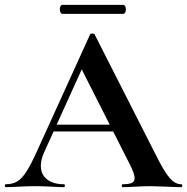

<svg xmlns="http://www.w3.org/2000/svg" viewBox="-28 -770 770 790"><path d="M186 -257H474L481 -229H171ZM717 0Q697 0 655 -2Q611 -4 592 -4Q567 -4 531 -2Q497 0 477 0Q473 0 473 -6Q473 -12 477 -12Q503 -12 514.5 -17.5Q526 -23 526 -37Q526 -54 506 -94L303 -495L352 -581L153 -142Q140 -113 140 -88Q140 -52 165.5 -32Q191 -12 234 -12Q239 -12 239 -6Q239 0 234 0Q216 0 182 -2Q144 -4 116 -4Q89 -4 51 -2Q17 0 -4 0Q-8 0 -8 -6Q-8 -12 -4 -12Q24 -12 43 -23.5Q62 -35 81 -64.5Q100 -94 126 -152L343 -629Q345 -632 352 -632Q360 -632 361 -629L611 -137Q646 -66 669 -39Q692 -12 717 -12Q722 -12 722 -6Q722 0 717 0ZM218 -732Q218 -739 221 -744.5Q224 -750 228 -750H479Q484 -750 487 -744.5Q490 -739 490 -732Q490 -724 487 -718.5Q484 -713 479 -713H228Q224 -713 221 -718.5Q218 -724 218 -732Z"/></svg>

Font: Cormorant Infant
Style: Bold
Weight: 700
Designer: Christian Thalmann (Catharsis Fonts)
Foundry: Catharsis Fonts
Version: Version 4.000